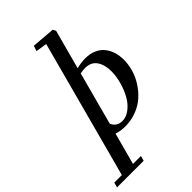

<svg xmlns="http://www.w3.org/2000/svg" viewBox="-392 -825 1161 1161"><g transform="rotate(-45 188.5 -244.5)"><path d="M183.6 11.2Q143.6 11.2 111.3 -0.5L56.2 204.1H124L115.2 236.3H-112.3L-103.5 204.1H-39.1L197.8 -679.7L126 -690.9L137.7 -725.1L286.6 -712.9L296.9 -694.3L229 -441.9Q270.5 -451.7 303.2 -451.7Q343.8 -451.7 374.8 -438Q405.8 -424.3 424.8 -400.6Q443.8 -377 453.4 -346.4Q462.9 -315.9 462.9 -280.3Q462.9 -240.2 451.2 -199.2Q439.5 -158.2 415.5 -120.6Q391.6 -83 358.9 -53.5Q326.2 -23.9 280.5 -6.3Q234.9 11.2 183.6 11.2ZM260.7 -411.1Q244.1 -411.1 219.7 -406.2L128.9 -66.9Q148.4 -24.4 194.3 -24.4Q229 -24.4 260.7 -49.1Q292.5 -73.7 313.7 -112.1Q335 -150.4 347.7 -196.3Q360.4 -242.2 360.4 -284.7Q360.4 -340.8 335.9 -376Q311.5 -411.1 260.7 -411.1Z"/></g></svg>

Font: Elstob 10pt SemiBold
Style: Italic
Weight: 600
Italic angle: -20°
Designer: Peter S. Baker
Version: Version 1.015